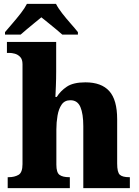

<svg xmlns="http://www.w3.org/2000/svg" viewBox="-20 -978 720 998"><path d="M20 0V-57H25Q55 -57 76 -69Q97 -81 97 -125V-644Q97 -670 84.5 -682.5Q72 -695 56.5 -699Q41 -703 30 -703H16V-760H272V-606Q272 -568 270.5 -531.5Q269 -495 268 -474H275Q294 -505 327.5 -527.5Q361 -550 424 -550Q507 -550 548 -504.5Q589 -459 589 -358V-128Q589 -82 603 -69.5Q617 -57 651 -57H655V0H413V-322Q413 -386 398 -421.5Q383 -457 346 -457Q316 -457 300.5 -434.5Q285 -412 279 -377Q273 -342 273 -305V-122Q273 -81 289.5 -69Q306 -57 339 -57H343V0ZM6 -811Q22 -830 44.5 -856Q67 -882 88 -909Q109 -936 120 -958H271Q282 -936 303 -909Q324 -882 347 -856Q370 -830 385 -811V-798H304Q292 -809 272 -825.5Q252 -842 231 -859Q210 -876 195 -888Q180 -876 159.5 -859Q139 -842 119 -825.5Q99 -809 87 -798H6Z"/></svg>

Font: Noto Serif ExtraBold
Style: Regular
Weight: 800
Designer: Monotype Design Team
Foundry: Monotype Imaging Inc.
Version: Version 2.014